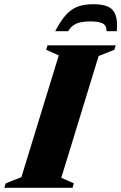

<svg xmlns="http://www.w3.org/2000/svg" viewBox="-58 -890 574 910"><path d="M220.5 -627.5 161 -654 167 -675H490.5L484 -654L409.5 -624.5L232.5 -47.5L292 -21L286 0H-37.5L-31 -21L43.5 -50.5ZM370.5 -788.5Q343 -788.5 323.2 -784.2Q303.5 -780 289.5 -769.8Q275.5 -759.5 265 -742H203.5Q229 -790.5 254 -818.8Q279 -847 310.2 -858.5Q341.5 -870 384.5 -870Q428 -870 453.8 -858.5Q479.5 -847 489.8 -818.8Q500 -790.5 495.5 -742H447Q447.5 -768.5 429.5 -778.5Q411.5 -788.5 370.5 -788.5Z"/></svg>

Font: Newsreader 24pt ExtraBold
Style: Italic
Weight: 800
Italic angle: -17°
Designer: Hugues Gentile
Foundry: Production Type
Version: Version 1.003